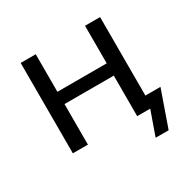

<svg xmlns="http://www.w3.org/2000/svg" viewBox="-140 -625 892 894"><g transform="rotate(-30 305.5 -178.0)"><path d="M450 130 496 0H430V-64H588L520 130ZM80 0V-486H161V-284H426V-486H507V0H426V-218H161V0Z"/></g></svg>

Font: NunitoSans1
Style: Book
Weight: 400
Designer: Vernon Adams
Foundry: Vernon Adams
Version: Version 3.101;gftools[0.9.27]